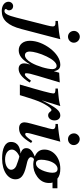

<svg xmlns="http://www.w3.org/2000/svg" viewBox="422 -1336 932 2194"><g transform="rotate(90 888.0 -239.0)"><path d="M279 -617C279 -654 248 -685 210 -685C175 -685 144 -654 144 -619C144 -580 173 -550 210 -550C248 -550 279 -580 279 -617ZM239 -462C179 -449 142 -444 30 -434V-407H52C81 -407 93 -398 93 -377C93 -364 89 -340 81 -310L-8 40C-33 140 -54 176 -82 176C-94 176 -106 171 -106 161C-106 147 -91 147 -91 126C-91 96 -111 77 -140 77C-167 77 -189 101 -189 130C-189 174 -147 207 -84 207C16 207 81 142 123 -18Z M713 -127C672 -72 656 -57 640 -57C632 -57 628 -63 628 -72C628 -97 634 -126 658 -205L733 -456L622 -449L605 -390H604C595 -441 573 -462 530 -462C465 -462 397 -415 344 -345C293 -278 257 -194 257 -114C257 -38 300 13 365 13C426 13 473 -24 529 -119C517 -78 515 -64 515 -50C515 -7 541 14 578 14C625 14 676 -18 734 -112ZM581 -373C581 -313 548 -202 509 -133C482 -84 450 -58 423 -58C397 -58 380 -75 380 -115C380 -153 401 -234 436 -305C464 -362 502 -420 544 -420C566 -420 581 -400 581 -373Z M938 -253 1003 -462C943 -447 924 -444 803 -434V-407C847 -407 859 -401 859 -382C859 -357 828 -240 757 0H878L909 -99C942 -204 957 -238 983 -285C1010 -334 1034 -361 1048 -361C1068 -361 1070 -323 1109 -323C1142 -323 1167 -354 1167 -396C1167 -436 1144 -462 1110 -462C1056 -462 1018 -412 939 -253Z M1449 -616C1449 -653 1418 -684 1380 -684C1346 -684 1315 -653 1315 -619C1315 -580 1343 -550 1381 -550C1419 -550 1449 -579 1449 -616ZM1403 -142 1389 -122C1362 -84 1340 -61 1325 -61C1317 -61 1310 -65 1310 -77C1310 -86 1314 -111 1319 -128L1410 -462C1356 -450 1285 -440 1207 -434V-407H1221C1251 -407 1267 -397 1267 -378C1267 -370 1265 -357 1259 -333L1204 -130C1194 -94 1189 -68 1189 -54C1189 -11 1216 9 1257 9C1317 9 1359 -20 1425 -128Z M1942 -373V-429H1832C1801 -455 1764 -462 1718 -462C1595 -462 1500 -384 1500 -280C1500 -228 1526 -193 1580 -170C1505 -140 1484 -110 1484 -73C1484 -41 1502 -22 1546 -7C1493 -5 1413 13 1413 102C1413 170 1488 203 1603 203C1752 203 1840 132 1840 51C1840 -10 1801 -46 1691 -72L1641 -84C1609 -92 1587 -109 1587 -125C1587 -147 1602 -161 1615 -161C1627 -157 1649 -153 1666 -153C1723 -153 1765 -166 1811 -199C1857 -232 1882 -278 1882 -331C1882 -347 1882 -361 1876 -373ZM1765 -372C1765 -338 1753 -290 1736 -253C1715 -207 1689 -184 1658 -184C1631 -184 1616 -205 1616 -243C1616 -289 1630 -358 1663 -399C1678 -417 1698 -431 1720 -431C1753 -431 1765 -407 1765 -372ZM1731 100C1731 135 1685 169 1613 169C1546 169 1500 137 1500 91C1500 72 1509 55 1529 36C1542 23 1571 7 1580 6C1592 7 1667 32 1689 42C1717 56 1731 76 1731 100Z"/></g></svg>

Font: XITS
Style: Bold Italic
Weight: 700
Italic angle: -16.33°
Designer: MicroPress Inc., with final additions and corrections provided by Coen Hoffman, Elsevier (retired)
Version: Version 1.105